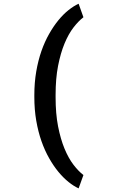

<svg xmlns="http://www.w3.org/2000/svg" viewBox="-20 -811 640 1054"><path d="M168.5 -289.1Q168.5 -357.9 179 -418.7Q189.5 -479.5 207.5 -531Q225.6 -582.5 249.8 -625Q273.9 -667.5 300.8 -700.2Q327.6 -732.9 356.2 -755.6Q384.8 -778.3 411.6 -790.5L438 -716.3Q410.6 -695.3 383.3 -659.9Q356 -624.5 334.2 -572Q312.5 -519.5 298.8 -449.7Q285.2 -379.9 285.2 -290V-277.3Q285.2 -187 298.8 -117.2Q312.5 -47.4 334.2 5.1Q356 57.6 383.3 93.3Q410.6 128.9 438 149.9L411.6 223.1Q384.8 210.9 356.2 188Q327.6 165 300.8 132.6Q273.9 100.1 249.8 57.6Q225.6 15.1 207.5 -36.4Q189.5 -87.9 179 -148.4Q168.5 -209 168.5 -278.3Z"/></svg>

Font: TypoPRO Roboto Mono
Style: Bold
Weight: 700
Designer: Google
Version: Version 2.000986; 2015; ttfautohint (v1.3)